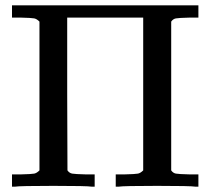

<svg xmlns="http://www.w3.org/2000/svg" viewBox="-20 -700 790 720"><path d="M128 -619Q118 -629 108.5 -631Q99 -633 58 -634H25V-680H724V-634H691Q650 -633 639.5 -631Q629 -629 622 -619V-61Q629 -51 639.5 -49Q650 -47 691 -46H724V0H713Q696 -3 569 -3Q442 -3 425 0H414V-46H447Q488 -47 497.5 -49Q507 -51 517 -61V-634H232V-348L233 -61Q240 -51 250.5 -49Q261 -47 302 -46H335V0H324Q307 -3 180 -3Q53 -3 36 0H25V-46H58Q99 -47 108.5 -49Q118 -51 128 -61Z"/></svg>

Font: MathJax_Main
Style: Regular
Weight: 400
Version: Version 1.1